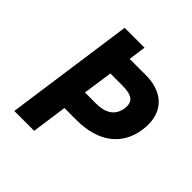

<svg xmlns="http://www.w3.org/2000/svg" viewBox="-186 -837 978 978"><g transform="rotate(45 303.0 -348.5)"><path d="M63 0H206L233 -191H320C476 -191 574 -266 592 -395C594 -408 595 -421 595 -433C595 -541 524 -603 405 -603H291L304 -697H161ZM251 -321 274 -481H361C419 -481 452 -467 452 -423C452 -418 452 -413 451 -408C442 -344 394 -321 330 -321Z"/></g></svg>

Font: HK Grotesk Black
Style: Italic
Weight: 900
Italic angle: -16°
Designer: Alfredo Marco Pradil
Foundry: Hanken Design Co.
Version: Version 3.001;FEAKit 1.0